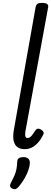

<svg xmlns="http://www.w3.org/2000/svg" viewBox="-20 -1014 353 1326"><path d="M151 16Q100 16 81.5 -21Q63 -58 78 -130L226 -965Q230 -982 239.5 -988Q249 -994 269 -994Q296 -994 306 -986Q316 -978 312 -961L155 -104Q152 -81 155.5 -71Q159 -61 171 -61Q180 -61 187.5 -66.5Q195 -72 204 -83.5Q213 -95 225 -114Q231 -123 239.5 -125Q248 -127 260 -121Q275 -113 279.5 -103.5Q284 -94 279 -85Q263 -52 243 -29.5Q223 -7 200.5 4.5Q178 16 151 16ZM64 288Q52 282 50 272.5Q48 263 55 249Q70 221 79.5 199Q89 177 93.5 154.5Q98 132 99 102Q100 85 111 78Q122 71 141 71Q164 71 175.5 82Q187 93 186 112Q185 137 174.5 165Q164 193 148 220.5Q132 248 112 272Q100 287 89 291Q78 295 64 288Z"/></svg>

Font: Playwrite DE VA
Style: Regular
Weight: 400
Designer: Veronika Burian, José Scaglione
Foundry: TypeTogether
Version: Version 1.002